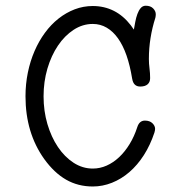

<svg xmlns="http://www.w3.org/2000/svg" viewBox="-20 -639 642 680"><path d="M466.3 -189Q473.6 -211.9 493.2 -211.9Q510.3 -211.9 519.8 -202.6Q529.3 -193.4 529.3 -182.6Q529.3 -177.7 526.9 -169.4Q512.2 -125 489.5 -89.6Q466.8 -54.2 438.2 -29.5Q409.7 -4.9 376.5 8.3Q343.3 21.5 308.6 21.5Q256.3 21.5 214.1 -2.7Q171.9 -26.9 136.7 -75.7Q70.3 -168.5 70.3 -297.9Q70.3 -341.3 78.6 -381.8Q86.9 -422.4 102.3 -458Q117.7 -493.7 139.2 -522.9Q160.6 -552.2 187.3 -573.2Q213.9 -594.2 244.6 -606Q275.4 -617.7 308.6 -617.7Q349.1 -617.7 383.1 -600.6Q417 -583.5 443.4 -549.3Q448.7 -542.5 450.9 -538.6Q453.1 -534.7 454.1 -534.2Q456.5 -547.4 459.2 -562Q461.9 -576.7 466.6 -589.4Q471.2 -602.1 478.3 -610.4Q485.4 -618.7 496.1 -618.7Q513.2 -618.7 522.5 -609.1Q531.7 -599.6 531.7 -588.4Q531.7 -582.5 530.3 -576.2Q519 -541 513.2 -504.6Q507.3 -468.3 507.3 -430.2Q507.3 -413.6 509.5 -396.7Q511.7 -379.9 511.7 -362.3Q511.7 -348.1 502.7 -340.3Q493.7 -332.5 476.6 -332.5Q452.6 -332.5 448.2 -359.9L447.8 -361.3V-361.8Q440.4 -407.2 428 -442.9Q415.5 -478.5 397.9 -503.2Q380.4 -527.8 357.9 -541Q335.4 -554.2 308.6 -554.2Q272.5 -554.2 240.7 -533.4Q209 -512.7 185.3 -477.5Q161.6 -442.4 147.9 -396Q134.3 -349.6 134.3 -297.9Q134.3 -246.1 147.9 -199.7Q161.6 -153.3 185.3 -118.2Q209 -83 240.7 -62.5Q272.5 -42 308.6 -42Q334 -42 357.7 -52.5Q381.3 -63 401.9 -82.3Q422.4 -101.6 439 -128.7Q455.6 -155.8 466.3 -189Z"/></svg>

Font: Erica Type
Style: Regular
Weight: 400
Designer: Peter Wiegel
Foundry: Peter Wiegel
Version: Version 1.000 2010 initial release